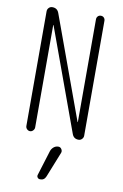

<svg xmlns="http://www.w3.org/2000/svg" viewBox="-106 -789 712 1113"><g transform="rotate(10 250.0 -232.5)"><path d="M80.1 -26.4V-701.2Q80.1 -712.9 88.4 -721.7Q96.7 -730.5 109.4 -730.5Q138.7 -730.5 148.4 -703.1L368.2 -100.6Q368.2 -99.6 369.1 -99.6Q370.1 -99.6 370.1 -100.6V-705.1Q370.1 -715.8 377 -723.1Q383.8 -730.5 395 -730.5Q406.2 -730.5 413.1 -723.1Q419.9 -715.8 419.9 -705.1V-28.3Q419.9 -17.6 411.6 -8.8Q403.3 0 391.6 0Q363.3 0 353.5 -26.4L133.8 -628.9Q133.8 -629.9 132.8 -629.9Q131.8 -629.9 131.8 -628.9V-26.4Q131.8 -16.6 124 -8.3Q116.2 0 106 0Q95.7 0 87.9 -7.8Q80.1 -15.6 80.1 -26.4ZM240.2 92.8Q245.1 79.1 256.8 69.3Q268.6 59.6 284.2 59.6Q295.9 59.6 302.7 70.3Q309.6 81.1 305.7 91.8L246.1 241.2Q236.3 265.6 211.9 264.6Q202.1 264.6 196.8 257.3Q191.4 250 194.3 241.2Z"/></g></svg>

Font: Rounded-L Mgen+ 1mn light
Style: Regular
Weight: 200
Designer: [Source Han Sans]
Ryoko NISHIZUKA  (kana & ideographs); Paul D. Hunt (Latin, Greek & Cyrillic); Wenlong ZHANG  (bopomofo
Version: Version 1.059.20150602